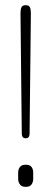

<svg xmlns="http://www.w3.org/2000/svg" viewBox="-20 -720 198 740"><path d="M79 -187Q65 -187 64 -203L59 -669Q59 -683 62.5 -691.5Q66 -700 79 -700Q92 -700 95.5 -691.5Q99 -683 99 -669L94 -203Q93 -187 79 -187ZM81 0H77Q64 0 57 -9Q50 -18 50 -31V-54Q50 -68 57 -76.5Q64 -85 77 -85H81Q95 -85 101.5 -76.5Q108 -68 108 -54V-31Q108 -18 101.5 -9Q95 0 81 0Z"/></svg>

Font: Quicksand Variable Light
Style: Regular
Weight: 300
Designer: Andrew Paglinawan
Foundry: Andrew Paglinawan
Version: Version 3.004